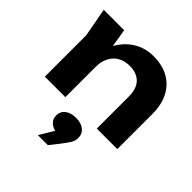

<svg xmlns="http://www.w3.org/2000/svg" viewBox="-227 -760 1231 1231"><g transform="rotate(45 389.0 -144.5)"><path d="M33 -570H218L255 -348V0H69V-376ZM468 -586Q550 -586 607.5 -553.5Q665 -521 695.5 -461Q726 -401 726 -318V0H540V-290Q540 -361 505 -397.5Q470 -434 405 -434Q359 -434 325.5 -414.5Q292 -395 273.5 -359.5Q255 -324 255 -275L196 -306Q207 -397 245.5 -459Q284 -521 341.5 -553.5Q399 -586 468 -586ZM302 297 390 152 398 203Q352 203 324 181.5Q296 160 296 124Q296 88 323.5 66.5Q351 45 398 45Q444 45 471.5 67Q499 89 499 126Q499 152 486 173.5Q473 195 443 234L393 297Z"/></g></svg>

Font: Unbounded SemiBold
Style: Regular
Weight: 600
Designer: Luke Prowse, Jean-Baptiste Morizot, Fátima Lázaro, Florian Runge
Foundry: NaN
Version: Version 1.700